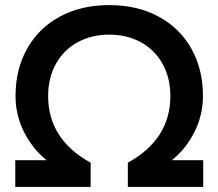

<svg xmlns="http://www.w3.org/2000/svg" viewBox="-20 -734 858 754"><path d="M40 -105H163Q109 -148 75 -214.5Q41 -281 41 -357Q41 -462 86.5 -543Q132 -624 215.5 -669Q299 -714 409 -714Q519 -714 602.5 -669Q686 -624 731.5 -543Q777 -462 777 -357Q777 -281 743 -214.5Q709 -148 655 -105H778V0H482V-95Q649 -187 649 -357Q649 -429 618 -484Q587 -539 532.5 -568.5Q478 -598 409 -598Q340 -598 285.5 -568.5Q231 -539 200 -484Q169 -429 169 -357Q169 -187 336 -95V0H40Z"/></svg>

Font: Prompt Medium
Style: Regular
Weight: 500
Designer: Katatrad Team
Foundry: CadsonDemak
Version: Version 1.000